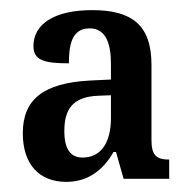

<svg xmlns="http://www.w3.org/2000/svg" viewBox="-20 -739 373 379"><path d="M111 -380C155 -380 185 -405 204 -439H209L224 -386H314V-424C288 -424 279 -433 279 -463V-611C279 -690 240 -719 162 -719C88 -719 46 -692 46 -648C46 -620 67 -614 116 -614C116 -649 121 -683 157 -683C189 -683 199 -653 199 -613V-582L157 -580C66 -575 25 -543 25 -476C25 -415 57 -380 111 -380ZM143 -428C122 -428 107 -441 107 -480C107 -523 123 -548 174 -550L199 -551V-506C199 -457 179 -428 143 -428Z"/></svg>

Font: Noto Serif Lao ExtraCondensed SemiBold
Style: Regular
Weight: 600
Width: 2
Designer: Monotype Design Team
Foundry: Monotype Imaging Inc.
Version: Version 2.003